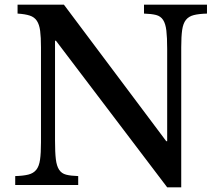

<svg xmlns="http://www.w3.org/2000/svg" viewBox="-20 -790 942 820"><path d="M694 10 219 -616H215V-189Q215 -139 218.5 -110Q222 -81 232.5 -65Q243 -49 262.5 -44Q282 -39 314 -38V0H45V-38Q80 -39 101.5 -44.5Q123 -50 135 -65Q147 -80 151 -108Q155 -136 155 -182V-588Q155 -631 151.5 -658Q148 -685 137.5 -701Q127 -717 107 -723.5Q87 -730 55 -732V-770H253L690 -187H694V-581Q694 -630 690.5 -659.5Q687 -689 676.5 -705Q666 -721 646.5 -726Q627 -731 595 -732V-770H864V-732Q829 -731 807.5 -725.5Q786 -720 774 -705Q762 -690 758 -662Q754 -634 754 -588V10Z"/></svg>

Font: SVN-Libre Baskerville
Style: Regular
Weight: 400
Designer: Pablo Impallari, Rodrigo Fuenzalida
Foundry: Pablo Impallari, Rodrigo Fuenzalida
Version: Version 1.000; ttfautohint (v1.8.4)